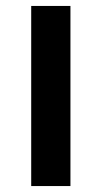

<svg xmlns="http://www.w3.org/2000/svg" viewBox="-20 -626 342 646"><path d="M85 0H217V-606H85Z"/></svg>

Font: Noto Sans Hebrew Droid
Style: Bold
Weight: 700
Designer: Monotype Design Team
Foundry: Monotype Imaging Inc.
Version: Version 1.100